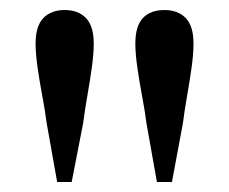

<svg xmlns="http://www.w3.org/2000/svg" viewBox="-20 -834 457 383"><path d="M109 -814Q136 -814 151.5 -798Q167 -782 167 -747Q167 -726 163 -698Q159 -670 154 -641.5Q149 -613 146 -589L123 -471H94L73 -589Q70 -613 64.5 -642Q59 -671 55 -699Q51 -727 51 -747Q51 -782 66.5 -798Q82 -814 109 -814ZM308 -814Q335 -814 350.5 -798Q366 -782 366 -747Q366 -726 362 -698Q358 -670 353 -641.5Q348 -613 345 -589L323 -471H293L272 -589Q269 -613 263.5 -642Q258 -671 254 -699Q250 -727 250 -747Q250 -782 265 -798Q280 -814 308 -814Z"/></svg>

Font: Noto Serif TC ExtraLight SemiBold
Style: Regular
Weight: 600
Version: Version 2.003-H1;hotconv 1.1.1;makeotfexe 2.6.0